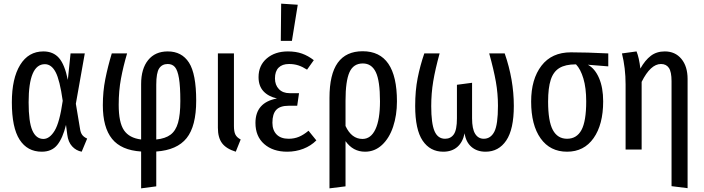

<svg xmlns="http://www.w3.org/2000/svg" viewBox="-20 -820 3860 1053"><path d="M352 -382 367 -527H445L396 -251L419 -113Q422 -92 431 -80Q440 -68 458 -60L428 12Q397 6 375.5 -17.5Q354 -41 349 -81L342 -135Q324 -62 294 -25Q264 12 209 12Q130 12 87.5 -54Q45 -120 45 -259Q45 -390 90.5 -464Q136 -538 218 -538Q272 -538 303.5 -502Q335 -466 352 -382ZM137 -259Q137 -151 157.5 -104.5Q178 -58 218 -58Q252 -58 279.5 -103Q307 -148 324 -267Q308 -381 285 -424.5Q262 -468 226 -468Q137 -468 137 -259Z M837 11V202L754 213V11Q645 4 594.5 -58.5Q544 -121 544 -243Q544 -318 557.5 -386Q571 -454 593 -527H677Q656 -456 643.5 -389Q631 -322 631 -245Q631 -148 660 -105.5Q689 -63 754 -55V-359Q754 -443 792.5 -490.5Q831 -538 900 -538Q977 -538 1016.5 -476.5Q1056 -415 1056 -268Q1056 -128 1003.5 -62.5Q951 3 837 11ZM969 -266Q969 -347 961.5 -391Q954 -435 939.5 -452Q925 -469 900 -469Q869 -469 853 -445Q837 -421 837 -355V-55Q887 -60 915.5 -81.5Q944 -103 956.5 -147Q969 -191 969 -266Z M1263 -129Q1263 -98 1271 -82Q1279 -66 1300 -55L1273 12Q1221 -4 1198 -34.5Q1175 -65 1175 -119V-527H1263Z M1701 -490 1664 -438Q1639 -454 1616 -461.5Q1593 -469 1565 -469Q1528 -469 1508 -449Q1488 -429 1488 -390Q1488 -354 1509.5 -331.5Q1531 -309 1568 -309H1620L1610 -240H1563Q1516 -240 1495 -217.5Q1474 -195 1474 -147Q1474 -106 1497 -82.5Q1520 -59 1563 -59Q1594 -59 1620 -70Q1646 -81 1672 -103L1715 -50Q1685 -20 1643.5 -4Q1602 12 1555 12Q1477 12 1429 -30Q1381 -72 1381 -146Q1381 -258 1499 -280Q1451 -291 1424.5 -320Q1398 -349 1398 -397Q1398 -461 1443 -499.5Q1488 -538 1559 -538Q1603 -538 1636.5 -526Q1670 -514 1701 -490ZM1613 -794 1581 -596H1520L1522 -800Z M2157 -264Q2157 -188 2136 -125Q2115 -62 2075 -25Q2035 12 1982 12Q1916 12 1875 -46V202L1787 213V-283Q1787 -413 1832.5 -476Q1878 -539 1969 -539Q2157 -539 2157 -264ZM2064 -264Q2064 -377 2041 -424.5Q2018 -472 1970 -472Q1918 -472 1896.5 -423.5Q1875 -375 1875 -268V-129Q1908 -58 1968 -58Q2014 -58 2039 -111Q2064 -164 2064 -264Z M2798 -239Q2798 -111 2756.5 -49.5Q2715 12 2643 12Q2596 12 2565.5 -14.5Q2535 -41 2528 -89Q2518 -40 2488 -14Q2458 12 2411 12Q2339 12 2298 -48.5Q2257 -109 2257 -239Q2257 -323 2270.5 -391.5Q2284 -460 2307 -527H2391Q2367 -440 2356 -374Q2345 -308 2345 -238Q2345 -143 2363 -101Q2381 -59 2421 -59Q2452 -59 2469 -83.5Q2486 -108 2486 -171V-355L2569 -366V-171Q2569 -113 2586 -86Q2603 -59 2633 -59Q2671 -59 2691 -97.5Q2711 -136 2711 -240Q2711 -307 2699.5 -372Q2688 -437 2663 -527H2748Q2798 -383 2798 -239Z M3316 -456 3204 -465Q3243 -444 3265.5 -391.5Q3288 -339 3288 -264Q3288 -137 3235.5 -62.5Q3183 12 3090 12Q2997 12 2945 -61Q2893 -134 2893 -263Q2893 -386 2949.5 -459.5Q3006 -533 3111 -533Q3196 -533 3316 -527ZM3195 -264Q3195 -338 3179.5 -389.5Q3164 -441 3139 -467H3137Q3081 -467 3048 -447Q3015 -427 3000.5 -382.5Q2986 -338 2986 -263Q2986 -155 3012 -107Q3038 -59 3090 -59Q3143 -59 3169 -107Q3195 -155 3195 -264Z M3751 -387V212L3663 201V-375Q3663 -426 3648.5 -447.5Q3634 -469 3605 -469Q3548 -469 3499 -371V0H3411V-357Q3411 -447 3391 -527L3471 -538Q3485 -504 3492 -444Q3518 -490 3549.5 -514Q3581 -538 3626 -538Q3683 -538 3717 -497Q3751 -456 3751 -387Z"/></svg>

Font: Fira Sans Compressed
Style: Regular
Weight: 400
Width: 1
Designer: bBox Type GmbH & Carrois Corporate GbR & Edenspiekermann AG
Foundry: bBox Type GmbH & Carrois Corporate GbR & Edenspiekermann AG
Version: Version 4.301